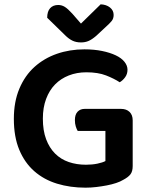

<svg xmlns="http://www.w3.org/2000/svg" viewBox="-20 -851 692 887"><path d="M593 -84Q593 -59 582.5 -45.5Q572 -32 549 -20Q536 -12 516.5 -5.5Q497 1 473.5 5.5Q450 10 425 13Q400 16 375 16Q304 16 243.5 -2.5Q183 -21 138.5 -60Q94 -99 69 -159Q44 -219 44 -302Q44 -381 69.5 -441.5Q95 -502 139.5 -542Q184 -582 243 -602.5Q302 -623 370 -623Q415 -623 451.5 -615.5Q488 -608 514.5 -595.5Q541 -583 555 -565.5Q569 -548 569 -529Q569 -509 558 -494Q547 -479 533 -471Q507 -488 470 -502.5Q433 -517 379 -517Q335 -517 298 -502.5Q261 -488 234.5 -461Q208 -434 193 -394Q178 -354 178 -303Q178 -248 193 -208Q208 -168 234.5 -141.5Q261 -115 297.5 -102.5Q334 -90 377 -90Q406 -90 430 -95Q454 -100 467 -107V-246H339Q334 -254 330 -267Q326 -280 326 -296Q326 -322 338.5 -335Q351 -348 371 -348H539Q564 -348 578.5 -334Q593 -320 593 -295ZM445 -831Q471 -830 488 -816.5Q505 -803 505 -782Q505 -765 495.5 -753.5Q486 -742 467 -725L424 -685Q404 -668 388.5 -661.5Q373 -655 354 -655Q331 -655 314 -663.5Q297 -672 281 -688L198 -769Q198 -798 211.5 -813Q225 -828 249 -828Q265 -828 279 -819.5Q293 -811 314 -788L354 -742Z"/></svg>

Font: Baloo Paaji 2 SemiBold
Style: Regular
Weight: 600
Designer: Shuchita Grover, Noopur Datye and Ek Type
Foundry: Ek Type
Version: Version 1.640;hotconv 1.0.111;makeotfexe 2.5.65597; ttfautoh